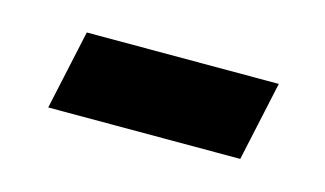

<svg xmlns="http://www.w3.org/2000/svg" viewBox="-32 -366 383 226"><g transform="rotate(15 160.0 -253.5)"><path d="M33 -205 54 -302H288L267 -205Z"/></g></svg>

Font: TypoPRO Source Sans Pro
Style: Bold Italic
Weight: 700
Italic angle: -11°
Designer: Paul D. Hunt
Foundry: Adobe Systems Incorporated
Version: Version 1.075;PS 2.000;hotconv 1.0.86;makeotf.lib2.5.63406